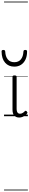

<svg xmlns="http://www.w3.org/2000/svg" viewBox="-51 -1468 372 2426"><path d="M192 17Q171 17 155.5 10.5Q140 4 129 -8Q118 -20 112.5 -38.5Q107 -57 107 -82V-496Q107 -506 113 -510.5Q119 -515 132 -515Q146 -515 152.5 -510.5Q159 -506 159 -496V-94Q159 -74 163.5 -60Q168 -46 177.5 -38.5Q187 -31 202 -31Q213 -31 223 -34.5Q233 -38 243 -45.5Q253 -53 263 -63Q269 -69 275.5 -68Q282 -67 288 -59Q293 -54 295 -48Q297 -42 292 -35Q281 -20 264.5 -8Q248 4 229.5 10.5Q211 17 192 17ZM130 -626Q57 -626 13.5 -676Q-30 -726 -31 -816Q-32 -826 -26.5 -831.5Q-21 -837 -8 -837Q4 -837 9 -831.5Q14 -826 15 -816Q18 -753 47.5 -717.5Q77 -682 130 -682Q183 -682 212.5 -717.5Q242 -753 245 -816Q246 -826 250.5 -831.5Q255 -837 268 -837Q281 -837 286.5 -831.5Q292 -826 291 -816Q291 -757 270.5 -714.5Q250 -672 214 -649Q178 -626 130 -626ZM0 928H301V938H0ZM0 -20H301V0H0ZM0 -505H301V-500H0ZM0 -1448H301V-1438H0Z"/></svg>

Font: Playwrite ID Guides
Style: Regular
Weight: 400
Designer: Veronika Burian, José Scaglione
Foundry: TypeTogether
Version: Version 1.003